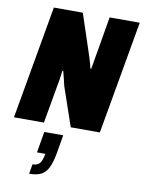

<svg xmlns="http://www.w3.org/2000/svg" viewBox="-105 -760 860 1149"><g transform="rotate(10 324.5 -185.5)"><path d="M6 0 127 -688H303L378 -462Q383 -448 388 -431.5Q393 -415 398 -398Q403 -381 406 -366H411Q415 -390 420 -419Q425 -448 429 -471L466 -688H649L528 0H351L270 -236Q266 -255 259.5 -280Q253 -305 248 -325H243Q241 -304 237 -278Q233 -252 229 -233L188 0ZM154 317 164 258Q193 258 207 242Q221 226 229 183H178L200 55H315L296 166Q286 223 269.5 256.5Q253 290 225.5 303.5Q198 317 154 317Z"/></g></svg>

Font: Archivo Condensed Black
Style: Italic
Weight: 900
Width: 3
Italic angle: -10°
Designer: Hector Gatti
Foundry: Omnibus-Type
Version: Version 2.001